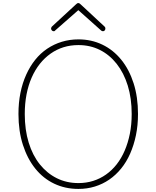

<svg xmlns="http://www.w3.org/2000/svg" viewBox="-20 -1209 1016 1248"><path d="M490 19Q404 19 332.5 -15Q261 -49 209.5 -113Q158 -177 129 -267Q100 -357 100 -468Q100 -542 113 -606Q126 -670 150.5 -724Q175 -778 209 -820.5Q243 -863 287 -892.5Q331 -922 382 -937.5Q433 -953 490 -953Q574 -953 645 -919Q716 -885 768 -821Q820 -757 848.5 -667.5Q877 -578 877 -468Q877 -394 863.5 -329.5Q850 -265 826 -210.5Q802 -156 767.5 -113.5Q733 -71 690 -41.5Q647 -12 596.5 3.5Q546 19 490 19ZM490 -19Q540 -19 585 -33Q630 -47 669 -74.5Q708 -102 738.5 -141Q769 -180 790.5 -230Q812 -280 824 -339.5Q836 -399 836 -468Q836 -570 810.5 -652.5Q785 -735 738.5 -794Q692 -853 629 -884.5Q566 -916 490 -916Q438 -916 393 -902Q348 -888 309 -860.5Q270 -833 239 -794Q208 -755 186 -705Q164 -655 152.5 -595.5Q141 -536 141 -468Q141 -365 166.5 -282Q192 -199 239 -140.5Q286 -82 349.5 -50.5Q413 -19 490 -19ZM328 -1006Q322 -1006 317 -1011.5Q312 -1017 312 -1024Q312 -1027 313.5 -1030Q315 -1033 317 -1036L473 -1180Q478 -1185 481.5 -1187Q485 -1189 489 -1189Q493 -1189 496.5 -1187Q500 -1185 505 -1180L661 -1035Q663 -1033 664 -1030Q665 -1027 665 -1024Q665 -1016 660.5 -1011Q656 -1006 649 -1006Q645 -1006 642 -1007.5Q639 -1009 636 -1012L489 -1143L341 -1013Q338 -1009 335.5 -1007.5Q333 -1006 328 -1006Z"/></svg>

Font: Playwrite US Modern Thin
Style: Regular
Weight: 250
Designer: Veronika Burian, José Scaglione
Foundry: TypeTogether
Version: Version 1.003